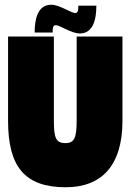

<svg xmlns="http://www.w3.org/2000/svg" viewBox="-20 -779 550 809"><path d="M386 -755H310C310 -742 311 -724 297 -724C280 -724 231 -759 196 -759C139 -759 126 -699 126 -642H202C202 -655 201 -673 215 -673C232 -673 281 -638 316 -638C373 -638 386 -698 386 -755ZM303 -625V-271C303 -200 294 -176 256 -176C215 -176 207 -199 207 -271V-625H14V-270C14 -78 83 10 257 10C406 10 496 -79 496 -270V-625Z"/></svg>

Font: Blinker Headline
Style: Regular
Weight: 900
Width: 4
Designer: Juergen Huber
Foundry: supertype
Version: Version 1.015;PS 1.15;hotconv 1.0.88;makeotf.lib2.5.647800